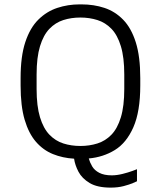

<svg xmlns="http://www.w3.org/2000/svg" viewBox="-20 -716 733 876"><path d="M485 140Q424 140 389 119Q354 98 338 67.5Q322 37 318 8Q266 5 221.5 -13Q177 -31 144 -69Q111 -107 92.5 -169.5Q74 -232 74 -326V-360Q74 -459 95.5 -524Q117 -589 155 -626.5Q193 -664 241.5 -680Q290 -696 343 -696H352Q408 -696 456.5 -680Q505 -664 542 -626Q579 -588 599.5 -523Q620 -458 620 -360V-326Q620 -207 588.5 -135.5Q557 -64 504 -31.5Q451 1 385 7Q390 25 400.5 43Q411 61 433 72.5Q455 84 490 84Q513 84 539 77.5Q565 71 584 64Q603 57 605 56V111Q603 112 587 119Q571 126 544.5 133Q518 140 485 140ZM347 -50Q388 -50 424.5 -61.5Q461 -73 488.5 -101.5Q516 -130 531.5 -181Q547 -232 547 -310V-376Q547 -454 531.5 -505Q516 -556 488.5 -584.5Q461 -613 424.5 -624.5Q388 -636 347 -636Q305 -636 269 -624.5Q233 -613 205.5 -584.5Q178 -556 162.5 -505Q147 -454 147 -376V-310Q147 -232 162.5 -181Q178 -130 205.5 -101.5Q233 -73 269 -61.5Q305 -50 347 -50Z"/></svg>

Font: Chivo Medium ExtraLight
Style: Regular
Weight: 250
Version: Version 2.002